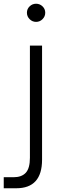

<svg xmlns="http://www.w3.org/2000/svg" viewBox="-88 -793 317 1027"><path d="M-68 214V155H-16Q28 155 50 131Q72 107 72 51V-549H137V61Q137 214 -1 214ZM56 -725Q56 -745 70.5 -759Q85 -773 105 -773Q125 -773 139.5 -759Q154 -745 154 -725Q154 -705 139.5 -690.5Q125 -676 105 -676Q85 -676 70.5 -690.5Q56 -705 56 -725Z"/></svg>

Font: Open Sauce One Light
Style: Regular
Weight: 300
Designer: Alfredo Marco Pradil
Foundry: Creative Sauce Fz LLC
Version: Version 1.477